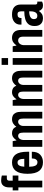

<svg xmlns="http://www.w3.org/2000/svg" viewBox="1294 -2066 783 3412"><g transform="rotate(-90 1686.0 -359.5)"><path d="M62 0V-425H9V-526H62V-590Q62 -625 73 -657.5Q84 -690 111 -710.5Q138 -731 186 -731Q207 -731 232.5 -727.5Q258 -724 273 -719V-630H224Q182 -630 182 -587V-526H273V-425H182V0Z M510 12Q409 12 356.5 -54.5Q304 -121 304 -263Q304 -405 356.5 -471.5Q409 -538 506 -538Q601 -538 648.5 -471.5Q696 -405 696 -263V-233H429Q430 -163 448 -124.5Q466 -86 510 -86Q541 -86 559 -112.5Q577 -139 577 -186H696Q696 -85 643 -36.5Q590 12 510 12ZM430 -320H570Q570 -377 554.5 -408.5Q539 -440 506 -440Q468 -440 450.5 -408.5Q433 -377 430 -320Z M784 0V-526H884L896 -461H902Q921 -492 952.5 -515Q984 -538 1027 -538Q1066 -538 1095 -520Q1124 -502 1140 -461Q1160 -492 1194.5 -515Q1229 -538 1276 -538Q1314 -538 1343 -522Q1372 -506 1389 -469.5Q1406 -433 1406 -369V0H1286V-336Q1286 -387 1271.5 -408Q1257 -429 1227 -429Q1198 -429 1176 -402.5Q1154 -376 1154 -332V0H1036V-336Q1036 -387 1021 -408Q1006 -429 976 -429Q945 -429 924.5 -400Q904 -371 904 -324V0Z M1513 0V-526H1613L1625 -461H1631Q1650 -492 1681.5 -515Q1713 -538 1756 -538Q1795 -538 1824 -520Q1853 -502 1869 -461Q1889 -492 1923.5 -515Q1958 -538 2005 -538Q2043 -538 2072 -522Q2101 -506 2118 -469.5Q2135 -433 2135 -369V0H2015V-336Q2015 -387 2000.5 -408Q1986 -429 1956 -429Q1927 -429 1905 -402.5Q1883 -376 1883 -332V0H1765V-336Q1765 -387 1750 -408Q1735 -429 1705 -429Q1674 -429 1653.5 -400Q1633 -371 1633 -324V0Z M2241 0V-526H2361V0ZM2240 -608V-723H2361V-608Z M2470 0V-526H2570L2582 -461H2588Q2608 -492 2641 -515Q2674 -538 2721 -538Q2782 -538 2821.5 -500Q2861 -462 2861 -369V0H2741V-336Q2741 -387 2722.5 -408Q2704 -429 2672 -429Q2637 -429 2613.5 -398.5Q2590 -368 2590 -324V0Z M3062 12Q3044 12 3021 6Q2998 0 2977.5 -16Q2957 -32 2943.5 -61Q2930 -90 2930 -136Q2930 -207 2963.5 -247Q2997 -287 3056 -303.5Q3115 -320 3191 -320V-375Q3191 -402 3181 -421Q3171 -440 3136 -440Q3099 -440 3086 -422Q3073 -404 3073 -385V-370H2956Q2955 -375 2955 -380Q2955 -385 2955 -392Q2955 -458 3003.5 -498Q3052 -538 3133 -538Q3225 -538 3268.5 -497.5Q3312 -457 3312 -383V-124Q3312 -105 3321 -97Q3330 -89 3340 -89H3364V-4Q3354 1 3337 6.5Q3320 12 3293 12Q3257 12 3233 -7Q3209 -26 3200 -57H3195Q3173 -26 3144 -7Q3115 12 3062 12ZM3112 -88Q3141 -88 3158 -104Q3175 -120 3183 -146Q3191 -172 3191 -203V-233Q3156 -233 3124.5 -225.5Q3093 -218 3073 -199.5Q3053 -181 3053 -147Q3053 -120 3067 -104Q3081 -88 3112 -88Z"/></g></svg>

Font: Archivo Narrow
Style: Bold
Weight: 700
Designer: Hector Gatti
Foundry: Omnibus-Type
Version: Version 3.002